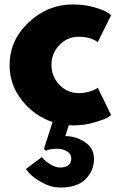

<svg xmlns="http://www.w3.org/2000/svg" viewBox="-20 -548 531 862"><path d="M177 121 216 0Q133 -28 78 -98Q23 -168 23 -255Q23 -367 108.5 -447.5Q194 -528 307 -528Q358 -528 401 -516Q444 -504 462 -492L479 -480L419 -359Q386 -383 333 -383Q283 -383 247 -346Q211 -309 211 -257Q211 -204 247 -167Q283 -130 333 -130Q357 -130 378.5 -136Q400 -142 410 -148L419 -154L479 -31Q472 -26 459.5 -18.5Q447 -11 402.5 2Q358 15 307 15Q295 15 289 14L273 63Q320 63 361 90Q402 117 402 165Q402 218 364.5 256Q327 294 250 294Q210 294 171.5 273Q133 252 114 232L96 211L168 157Q172 162 179.5 170Q187 178 208.5 191Q230 204 250 204Q276 204 288 192.5Q300 181 300 165Q300 143 281 131.5Q262 120 238 120Q222 120 209 122Q196 124 192 126L187 129Z"/></svg>

Font: Hussar
Style: BoldWeb
Weight: 700
Foundry: Cannot Into Space Fonts
Version: Version 2.00